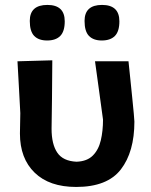

<svg xmlns="http://www.w3.org/2000/svg" viewBox="-20 -747 612 780"><path d="M289.5 12.5Q180.5 12.5 120.8 -45.5Q61 -103.5 61 -204.5Q61 -229 61.8 -248.8Q62.5 -268.5 62.5 -287.5Q59 -350 56.5 -398.8Q54 -447.5 51 -498L192.5 -502Q192 -417 191.2 -345.2Q190.5 -273.5 189.5 -224Q189.5 -161 212.8 -126.8Q236 -92.5 291 -90Q333.5 -91.5 357 -115Q380.5 -138.5 389.5 -176.8Q398.5 -215 398.5 -261Q391 -315.5 382.2 -380.5Q373.5 -445.5 366 -498H502Q505 -470 509 -430.5Q513 -391 517 -352.2Q521 -313.5 523.5 -285.8Q526 -258 526 -253Q526 -130 471 -58.8Q416 12.5 289.5 12.5ZM393.5 -582.5Q359.5 -582.5 341.5 -601Q323.5 -619.5 323.5 -662Q323.5 -727 394.5 -727Q465 -727 465 -660.5Q465 -619.5 446.8 -601Q428.5 -582.5 393.5 -582.5ZM171.5 -582.5Q137 -582.5 119 -601Q101 -619.5 101 -662Q101 -727 172.5 -727Q243 -727 243 -660.5Q243 -619.5 224.8 -601Q206.5 -582.5 171.5 -582.5Z"/></svg>

Font: Commissioner Loud SemiBold
Style: Regular
Weight: 600
Designer: Kostas Bartsokas
Foundry: Kostas Bartsokas
Version: Version 1.000; ttfautohint (v1.8.3)